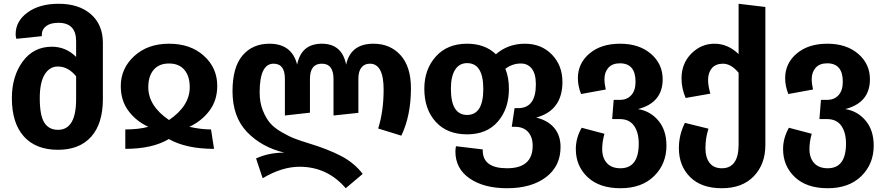

<svg xmlns="http://www.w3.org/2000/svg" viewBox="-20 -778 4690 1019"><path d="M291 -758Q399 -758 462.5 -702.5Q526 -647 526 -550V-253Q526 -122 464 -52.5Q402 17 288 17Q170 17 106.5 -54Q43 -125 43 -257Q43 -373 100.5 -451.5Q158 -530 255 -530Q330 -530 384 -476V-559Q384 -657 290 -657Q248 -657 225 -639.5Q202 -622 202 -595V-586L67 -572Q63 -584 63 -596Q63 -666 126.5 -712Q190 -758 291 -758ZM288 -89Q384 -89 384 -252V-373Q342 -425 287 -425Q243 -425 217 -382.5Q191 -340 191 -257Q191 -166 215 -127.5Q239 -89 288 -89Z M621 -321Q621 -415 692.5 -480.5Q764 -546 877 -546Q991 -546 1062 -482Q1133 -418 1133 -322Q1133 -246 1092 -191Q1051 -136 985 -105Q1047 -91 1100 -91L1116 12Q968 12 876 -40Q789 12 645 12V-91Q716 -91 767 -105Q701 -136 661 -190.5Q621 -245 621 -321ZM767 -315Q767 -216 877 -141Q987 -216 987 -315Q987 -374 958.5 -407.5Q930 -441 877 -441Q824 -441 795.5 -407.5Q767 -374 767 -315Z M1962 -546Q2051 -546 2106 -485Q2161 -424 2161 -309Q2161 -165 2110 -58L1987 -96Q2016 -187 2016 -303Q2016 -440 1943 -440Q1915 -440 1898.5 -420Q1882 -400 1882 -360V-179L1750 -165V-359Q1750 -440 1688 -440Q1625 -440 1625 -359V-180L1492 -165V-360Q1492 -440 1432 -440Q1358 -440 1358 -287Q1358 -235 1374.5 -193Q1391 -151 1413.5 -125Q1436 -99 1475 -76.5Q1514 -54 1544 -42.5Q1574 -31 1620 -17Q1719 13 1789.5 49.5Q1860 86 1905 145L1815 221Q1717 107 1570 107Q1476 107 1374 168L1339 63Q1406 32 1489 32Q1368 3 1291 -77.5Q1214 -158 1214 -294Q1214 -421 1267 -483.5Q1320 -546 1410 -546Q1529 -546 1557 -435Q1579 -546 1688 -546Q1795 -546 1817 -435Q1841 -546 1962 -546Z M2826 -154Q2888 -139 2921.5 -99Q2955 -59 2955 2Q2955 104 2877.5 162.5Q2800 221 2671 221Q2548 221 2472.5 169Q2397 117 2397 26Q2397 12 2400 -2L2542 15V20Q2542 115 2671 115Q2807 115 2807 -4Q2807 -51 2782.5 -78Q2758 -105 2713 -105H2696L2711 -204H2730Q2824 -204 2824 -330Q2824 -386 2802.5 -413.5Q2781 -441 2744 -441Q2700 -441 2662 -413Q2681 -368 2681 -306Q2681 -201 2622.5 -133Q2564 -65 2459 -65Q2353 -65 2292.5 -131.5Q2232 -198 2232 -307Q2232 -410 2293 -478Q2354 -546 2459 -546Q2554 -546 2612 -490Q2676 -546 2766 -546Q2853 -546 2909 -488.5Q2965 -431 2965 -343Q2965 -192 2826 -154ZM2545 -306Q2545 -443 2459 -443Q2418 -443 2395.5 -408Q2373 -373 2373 -307Q2373 -168 2459 -168Q2545 -168 2545 -306Z M3366 -199Q3431 -189 3474 -138Q3517 -87 3517 -5Q3517 92 3451.5 156.5Q3386 221 3273 221Q3161 221 3098.5 162Q3036 103 3036 13Q3036 -45 3067 -100L3188 -68Q3176 -26 3176 13Q3176 60 3201 87.5Q3226 115 3273 115Q3370 115 3370 -16Q3370 -75 3345 -110.5Q3320 -146 3269 -146H3229L3237 -248H3270Q3308 -248 3330.5 -273Q3353 -298 3353 -344Q3353 -442 3270 -442Q3230 -442 3209 -418.5Q3188 -395 3188 -358Q3188 -333 3195 -303L3064 -279Q3047 -321 3047 -363Q3047 -442 3108.5 -494Q3170 -546 3271 -546Q3372 -546 3434.5 -492.5Q3497 -439 3497 -357Q3497 -233 3366 -199Z M3900 -758 4042 -741V-8Q4042 93 3981 157Q3920 221 3811 221Q3702 221 3642.5 161.5Q3583 102 3583 8Q3583 -62 3615 -126L3740 -95Q3724 -45 3724 8Q3724 58 3746 86.5Q3768 115 3811 115Q3900 115 3900 -11V-392Q3859 -441 3815 -440Q3777 -439 3757.5 -415.5Q3738 -392 3738 -353Q3738 -323 3750 -281L3619 -258Q3597 -309 3597 -362Q3597 -441 3649 -493.5Q3701 -546 3772 -546Q3843 -546 3900 -491Z M4466 -199Q4531 -189 4574 -138Q4617 -87 4617 -5Q4617 92 4551.5 156.5Q4486 221 4373 221Q4261 221 4198.5 162Q4136 103 4136 13Q4136 -45 4167 -100L4288 -68Q4276 -26 4276 13Q4276 60 4301 87.5Q4326 115 4373 115Q4470 115 4470 -16Q4470 -75 4445 -110.5Q4420 -146 4369 -146H4329L4337 -248H4370Q4408 -248 4430.5 -273Q4453 -298 4453 -344Q4453 -442 4370 -442Q4330 -442 4309 -418.5Q4288 -395 4288 -358Q4288 -333 4295 -303L4164 -279Q4147 -321 4147 -363Q4147 -442 4208.5 -494Q4270 -546 4371 -546Q4472 -546 4534.5 -492.5Q4597 -439 4597 -357Q4597 -233 4466 -199Z"/></svg>

Font: FiraGO SemiBold
Style: Regular
Weight: 600
Designer: bBox Type
Foundry: bBox Type GmbH
Version: Version 1.001;PS 001.001;hotconv 1.0.88;makeotf.lib2.5.64775